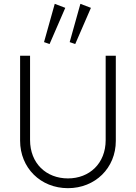

<svg xmlns="http://www.w3.org/2000/svg" viewBox="-20 -973 709 1003"><path d="M335 10C477 10 585 -95 585 -237V-682H532V-241C532 -119 447 -41 335 -41C222 -41 137 -119 137 -242V-682H85V-238C85 -96 192 10 335 10ZM210 -753 239 -743 321 -932 266 -953ZM344 -753 373 -743 455 -932 400 -953Z"/></svg>

Font: MV Cash ExtraLight
Style: Regular
Weight: 200
Designer: Rodrigo Fuenzalida
Foundry: fragTYPE
Version: Version 1.100;Glyphs 3.1.2 (3151)